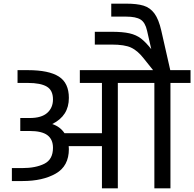

<svg xmlns="http://www.w3.org/2000/svg" viewBox="-20 -1031 1063 1051"><path d="M1023 -577H913V0H825V-577H735H625V0H538V-231H356Q357 -226 357 -215Q357 -122 285.5 -81Q214 -40 103 -40H45V-111H103Q175 -111 222.5 -134.5Q270 -158 270 -222Q270 -268 239.5 -291Q209 -314 142 -314H91V-385H143Q207 -385 238.5 -413Q270 -441 270 -487Q270 -537 236 -557Q202 -577 133 -577H76V-647H133Q247 -647 302 -612Q357 -577 357 -495Q357 -446 334.5 -410.5Q312 -375 266 -352Q309 -338 333 -302H538V-577H417V-647H735H818L766 -712Q733 -754 697.5 -770.5Q662 -787 591 -787H499V-857H591Q652 -857 689 -848.5Q726 -840 752 -820Q778 -800 808 -762L785 -863Q775 -908 749.5 -924Q724 -940 671 -940H589V-1011H671Q730 -1011 766 -1000Q802 -989 825.5 -957Q849 -925 863 -863L912 -647H1023Z"/></svg>

Font: Biryani
Style: Regular
Weight: 400
Designer: Dan Reynolds and Mathieu Reguer
Foundry: Dan Reynolds and Mathieu Reguer
Version: Version 1.004; ttfautohint (v1.1) -l 5 -r 5 -G 72 -x 0 -D la